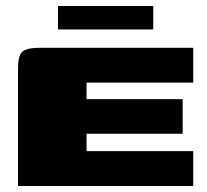

<svg xmlns="http://www.w3.org/2000/svg" viewBox="-20 -619 688 639"><path d="M40 0V-393Q40 -435 55 -447.5Q70 -460 114 -460H623V-344H268V-289H588V-174H268V-116H623V0ZM173 -521V-599H490V-521Z"/></svg>

Font: Genos Thin Black
Style: Regular
Weight: 900
Version: Version 1.010